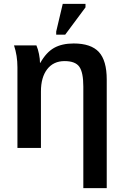

<svg xmlns="http://www.w3.org/2000/svg" viewBox="-20 -762 633 989"><path d="M529.8 -352.1V207H409.2V-316.4Q409.2 -388.7 388.7 -418Q368.2 -447.3 312.5 -447.3Q255.4 -447.3 223.1 -405.5Q190.9 -363.8 190.9 -291V0H69.8V-415.5Q69.8 -475.6 52.2 -528.3H167.5Q175.8 -509.3 180.9 -483.6Q186 -458 186 -438H187.5Q218.3 -492.7 258.8 -515.4Q299.3 -538.1 359.4 -538.1Q448.7 -538.1 489.3 -494.1Q529.8 -450.2 529.8 -352.1ZM420.4 -724.1 315.9 -583.5H269.5V-599.6L303.2 -742.2H420.4Z"/></svg>

Font: Arimo SemiBold
Style: Regular
Weight: 600
Designer: Steve Matteson
Foundry: Monotype Imaging Inc.
Version: Version 1.33